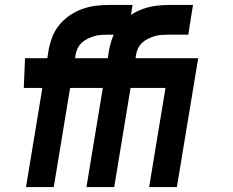

<svg xmlns="http://www.w3.org/2000/svg" viewBox="-20 -755 940 775"><path d="M85 0 151 -400H76L81 -520H171L176 -552Q181 -579 191 -605.5Q201 -632 219 -654Q237 -676 261 -692.5Q285 -709 311.5 -718.5Q338 -728 365 -731.5Q392 -735 419 -735H515L496 -615H415Q401 -615 387 -614Q373 -613 360 -609Q347 -605 333.5 -598.5Q320 -592 309.5 -582Q299 -572 293 -559Q287 -546 285 -533L283 -520H451L446 -400H263L197 0ZM329 0 395 -400H320L325 -520H415L420 -552Q425 -579 435 -605.5Q445 -632 463 -654Q481 -676 505 -692.5Q529 -709 555.5 -718.5Q582 -728 609 -731.5Q636 -735 663 -735H759L740 -615H659Q645 -615 631 -614Q617 -613 604 -609Q591 -605 577.5 -598.5Q564 -592 553.5 -582Q543 -572 537 -559Q531 -546 529 -533L527 -520H695L690 -400H507L441 0ZM582 0 648 -400H572L577 -520H780L694 0Z"/></svg>

Font: Iosevka Aile Heavy Oblique
Style: Regular
Weight: 900
Italic angle: -9°
Designer: Belleve Invis
Foundry: Belleve Invis
Version: Version 31.1.0; ttfautohint (v1.8.4)